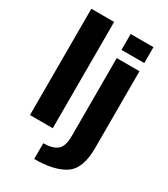

<svg xmlns="http://www.w3.org/2000/svg" viewBox="-242 -892 1072 1228"><g transform="rotate(30 294.5 -277.5)"><path d="M56.6 0H224.9V-785H56.6ZM220.4 229.9Q368.7 229.9 445.9 178.2Q523 126.6 523 -24.1V-593H355.1V-17.5Q355.1 61.7 320 87.7Q285 113.6 220.4 113.6ZM355.1 -771V-653.7H523.4V-771Z"/></g></svg>

Font: Anybody Thin
Style: Regular
Weight: 100
Designer: Tyler Finck
Foundry: Etcetera Type Company
Version: Version 1.114;gftools[0.9.25]